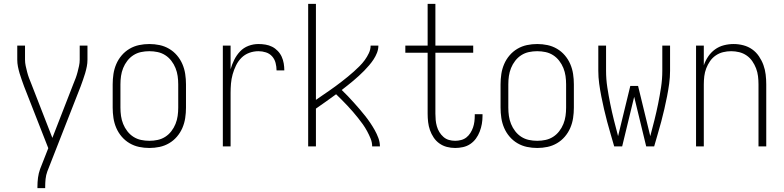

<svg xmlns="http://www.w3.org/2000/svg" viewBox="-20 -755 4040 990"><path d="M173 215V208Q173 184 176 161Q179 138 187 116L229 9L104 -310Q98 -327 92 -343.5Q86 -360 81 -377Q76 -394 72.5 -411.5Q69 -429 69 -447V-520H109V-447Q109 -431 112.5 -415Q116 -399 120 -383.5Q124 -368 129.5 -353Q135 -338 141 -324L250 -44L359 -324Q365 -338 370.5 -353Q376 -368 380 -383.5Q384 -399 387.5 -415Q391 -431 391 -447V-520H431V-447Q431 -429 427.5 -411.5Q424 -394 419 -377Q414 -360 408 -343.5Q402 -327 396 -310L224 129Q217 148 215 168Q213 188 213 208V215Z M750 8Q723 8 697 2.5Q671 -3 648 -16.5Q625 -30 607.5 -50.5Q590 -71 579.5 -95.5Q569 -120 565 -146.5Q561 -173 561 -200V-320Q561 -347 565 -373.5Q569 -400 579.5 -424.5Q590 -449 607.5 -469.5Q625 -490 648 -503.5Q671 -517 697 -522.5Q723 -528 750 -528Q777 -528 803 -522.5Q829 -517 852 -503.5Q875 -490 892.5 -469.5Q910 -449 920.5 -424.5Q931 -400 935 -373.5Q939 -347 939 -320V-200Q939 -173 935 -146.5Q931 -120 920.5 -95.5Q910 -71 892.5 -50.5Q875 -30 852 -16.5Q829 -3 803 2.5Q777 8 750 8ZM750 -29Q772 -29 793 -33.5Q814 -38 832 -49.5Q850 -61 863.5 -78.5Q877 -96 885 -116Q893 -136 896 -157Q899 -178 899 -200V-320Q899 -342 896 -363Q893 -384 885 -404Q877 -424 863.5 -441.5Q850 -459 832 -470.5Q814 -482 793 -486.5Q772 -491 750 -491Q728 -491 707 -486.5Q686 -482 668 -470.5Q650 -459 636.5 -441.5Q623 -424 615 -404Q607 -384 604 -363Q601 -342 601 -320V-200Q601 -178 604 -157Q607 -136 615 -116Q623 -96 636.5 -78.5Q650 -61 668 -49.5Q686 -38 707 -33.5Q728 -29 750 -29Z M1129 0V-520H1169V-398Q1176 -423 1188 -447Q1200 -471 1218 -490Q1236 -509 1261 -518.5Q1286 -528 1313 -528Q1331 -528 1349 -525Q1367 -522 1383 -514Q1399 -506 1412 -492.5Q1425 -479 1432.5 -462.5Q1440 -446 1443 -428Q1446 -410 1446 -392H1406Q1406 -411 1401 -430.5Q1396 -450 1383 -464.5Q1370 -479 1351 -485Q1332 -491 1313 -491Q1288 -491 1265 -482.5Q1242 -474 1225 -457Q1208 -440 1197 -417.5Q1186 -395 1179.5 -371.5Q1173 -348 1171 -324Q1169 -300 1169 -276V0Z M1569 0V-735H1609V-240Q1626 -252 1643 -263.5Q1660 -275 1676.5 -286.5Q1693 -298 1709.5 -310Q1726 -322 1742 -334.5Q1758 -347 1774 -360Q1790 -373 1805 -386.5Q1820 -400 1834.5 -414.5Q1849 -429 1861 -445.5Q1873 -462 1882 -481Q1891 -500 1891 -520H1931Q1931 -501 1924 -483Q1917 -465 1906.5 -449Q1896 -433 1883.5 -418.5Q1871 -404 1858 -390.5Q1845 -377 1830.5 -364Q1816 -351 1801.5 -338.5Q1787 -326 1772 -314.5Q1757 -303 1742 -291Q1758 -276 1773.5 -259.5Q1789 -243 1804 -226.5Q1819 -210 1833.5 -193Q1848 -176 1862 -158.5Q1876 -141 1888.5 -122.5Q1901 -104 1912 -84.5Q1923 -65 1931 -43.5Q1939 -22 1939 0H1899Q1899 -21 1891 -40.5Q1883 -60 1873 -78.5Q1863 -97 1851 -114Q1839 -131 1826 -147Q1813 -163 1799.5 -179Q1786 -195 1771.5 -210Q1757 -225 1742.5 -240Q1728 -255 1713 -269Q1687 -250 1661 -231.5Q1635 -213 1609 -195V0Z M2327 8Q2305 8 2284 2.5Q2263 -3 2245.5 -15.5Q2228 -28 2216 -46Q2204 -64 2197 -84Q2190 -104 2187.5 -125.5Q2185 -147 2185 -169V-483H2070V-520H2185V-735H2225V-520H2420V-483H2225V-169Q2225 -152 2226.5 -136Q2228 -120 2232.5 -104Q2237 -88 2245.5 -74Q2254 -60 2266.5 -49Q2279 -38 2294.5 -33.5Q2310 -29 2327 -29Q2342 -29 2357.5 -33Q2373 -37 2385 -46.5Q2397 -56 2405.5 -69.5Q2414 -83 2419 -97.5Q2424 -112 2426 -127.5Q2428 -143 2428 -159V-166H2468V-157Q2468 -136 2464.5 -116Q2461 -96 2453.5 -76.5Q2446 -57 2434 -40.5Q2422 -24 2405 -12.5Q2388 -1 2367.5 3.5Q2347 8 2327 8Z M2750 8Q2723 8 2697 2.5Q2671 -3 2648 -16.5Q2625 -30 2607.5 -50.5Q2590 -71 2579.5 -95.5Q2569 -120 2565 -146.5Q2561 -173 2561 -200V-320Q2561 -347 2565 -373.5Q2569 -400 2579.5 -424.5Q2590 -449 2607.5 -469.5Q2625 -490 2648 -503.5Q2671 -517 2697 -522.5Q2723 -528 2750 -528Q2777 -528 2803 -522.5Q2829 -517 2852 -503.5Q2875 -490 2892.5 -469.5Q2910 -449 2920.5 -424.5Q2931 -400 2935 -373.5Q2939 -347 2939 -320V-200Q2939 -173 2935 -146.5Q2931 -120 2920.5 -95.5Q2910 -71 2892.5 -50.5Q2875 -30 2852 -16.5Q2829 -3 2803 2.5Q2777 8 2750 8ZM2750 -29Q2772 -29 2793 -33.5Q2814 -38 2832 -49.5Q2850 -61 2863.5 -78.5Q2877 -96 2885 -116Q2893 -136 2896 -157Q2899 -178 2899 -200V-320Q2899 -342 2896 -363Q2893 -384 2885 -404Q2877 -424 2863.5 -441.5Q2850 -459 2832 -470.5Q2814 -482 2793 -486.5Q2772 -491 2750 -491Q2728 -491 2707 -486.5Q2686 -482 2668 -470.5Q2650 -459 2636.5 -441.5Q2623 -424 2615 -404Q2607 -384 2604 -363Q2601 -342 2601 -320V-200Q2601 -178 2604 -157Q2607 -136 2615 -116Q2623 -96 2636.5 -78.5Q2650 -61 2668 -49.5Q2686 -38 2707 -33.5Q2728 -29 2750 -29Z M3147 0Q3138 -32 3128.5 -64Q3119 -96 3110.5 -128Q3102 -160 3094.5 -192.5Q3087 -225 3080.5 -258Q3074 -291 3069.5 -324Q3065 -357 3065 -390V-520H3105V-390Q3105 -347 3111.5 -304.5Q3118 -262 3126.5 -220Q3135 -178 3145.5 -136Q3156 -94 3167 -53L3230 -312H3270L3333 -53Q3344 -94 3354.5 -136Q3365 -178 3373.5 -220Q3382 -262 3388.5 -304.5Q3395 -347 3395 -390V-520H3435V-390Q3435 -357 3430.5 -324Q3426 -291 3419.5 -258Q3413 -225 3405.5 -192.5Q3398 -160 3389.5 -128Q3381 -96 3371.5 -64Q3362 -32 3353 0H3312L3250 -256L3188 0Z M3569 0V-520H3609V-418Q3617 -442 3631.5 -463.5Q3646 -485 3666.5 -500Q3687 -515 3712 -521.5Q3737 -528 3763 -528Q3788 -528 3813 -521.5Q3838 -515 3858.5 -500.5Q3879 -486 3893.5 -464.5Q3908 -443 3916.5 -419.5Q3925 -396 3928 -370.5Q3931 -345 3931 -320V0H3891V-320Q3891 -341 3888.5 -362Q3886 -383 3878.5 -402.5Q3871 -422 3859 -439.5Q3847 -457 3829.5 -469Q3812 -481 3791.5 -486Q3771 -491 3750 -491Q3729 -491 3708.5 -486Q3688 -481 3670.5 -469Q3653 -457 3641 -439.5Q3629 -422 3621.5 -402.5Q3614 -383 3611.5 -362Q3609 -341 3609 -320V0Z"/></svg>

Font: Iosevka Curly Extralight
Style: Regular
Weight: 200
Monospace: yes
Designer: Belleve Invis
Foundry: Belleve Invis
Version: Version 22.1.2; ttfautohint (v1.8.4)